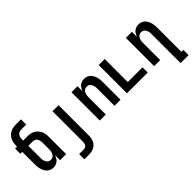

<svg xmlns="http://www.w3.org/2000/svg" viewBox="2 -1508 2496 2496"><g transform="rotate(-45 1250.0 -260.0)"><path d="M202 8Q178 8 155.5 0Q133 -8 115.5 -24.5Q98 -41 87 -62Q76 -83 69.5 -106Q63 -129 61 -152.5Q59 -176 59 -200V-424H23V-520H59V-535Q59 -561 63 -587Q67 -613 78.5 -637Q90 -661 108 -680.5Q126 -700 149 -712.5Q172 -725 198 -730Q224 -735 250 -735H346V-639H250Q231 -639 214 -630.5Q197 -622 187 -606Q177 -590 173.5 -572Q170 -554 170 -535V-520H250Q276 -520 302 -515Q328 -510 351 -497.5Q374 -485 392 -465.5Q410 -446 421.5 -422Q433 -398 437 -372Q441 -346 441 -320V0H330V-90Q322 -70 310.5 -51Q299 -32 282.5 -18.5Q266 -5 245 1.5Q224 8 202 8ZM250 -88Q263 -88 275.5 -92Q288 -96 297.5 -105Q307 -114 313.5 -125Q320 -136 323.5 -148.5Q327 -161 328.5 -174Q330 -187 330 -200V-320Q330 -339 326.5 -357Q323 -375 313 -391Q303 -407 286 -415.5Q269 -424 250 -424H170V-200Q170 -187 171.5 -174Q173 -161 176.5 -148.5Q180 -136 186.5 -125Q193 -114 202.5 -105Q212 -96 224.5 -92Q237 -88 250 -88Z M561 215V119H644Q659 119 673 113Q687 107 695.5 94.5Q704 82 707 67Q710 52 710 37V-520H821V37Q821 61 817 85Q813 109 802.5 130.5Q792 152 775 169Q758 186 736.5 196.5Q715 207 691.5 211Q668 215 644 215Z M1059 0V-520H1170V-430Q1178 -450 1189.5 -469Q1201 -488 1217.5 -501.5Q1234 -515 1255 -521.5Q1276 -528 1298 -528Q1322 -528 1344.5 -520Q1367 -512 1384.5 -495.5Q1402 -479 1413 -458Q1424 -437 1430.5 -414Q1437 -391 1439 -367.5Q1441 -344 1441 -320V0H1330V-320Q1330 -333 1328.5 -346Q1327 -359 1323.5 -371.5Q1320 -384 1313.5 -395Q1307 -406 1297.5 -415Q1288 -424 1275.5 -428Q1263 -432 1250 -432Q1237 -432 1224.5 -428Q1212 -424 1202.5 -415Q1193 -406 1186.5 -395Q1180 -384 1176.5 -371.5Q1173 -359 1171.5 -346Q1170 -333 1170 -320V0Z M1559 0V-520H1670V-96H1941V0Z M2330 215V-320Q2330 -333 2328.5 -346Q2327 -359 2323.5 -371.5Q2320 -384 2313.5 -395Q2307 -406 2297.5 -415Q2288 -424 2275.5 -428Q2263 -432 2250 -432Q2237 -432 2224.5 -428Q2212 -424 2202.5 -415Q2193 -406 2186.5 -395Q2180 -384 2176.5 -371.5Q2173 -359 2171.5 -346Q2170 -333 2170 -320V0H2059V-520H2170V-430Q2178 -450 2189.5 -469Q2201 -488 2217.5 -501.5Q2234 -515 2255 -521.5Q2276 -528 2298 -528Q2322 -528 2344.5 -520Q2367 -512 2384.5 -495.5Q2402 -479 2413 -458Q2424 -437 2430.5 -414Q2437 -391 2439 -367.5Q2441 -344 2441 -320V119H2477V215Z"/></g></svg>

Font: Iosevka
Style: Bold
Weight: 700
Monospace: yes
Designer: Belleve Invis
Foundry: Belleve Invis
Version: Version 32.5.0; ttfautohint (v1.8.4)